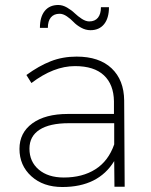

<svg xmlns="http://www.w3.org/2000/svg" viewBox="-20 -749 607 770"><path d="M219.2 -693.8Q196.3 -693.8 184.1 -679.2Q171.9 -664.6 171.9 -637.2H140.1Q140.1 -681.2 159.4 -705.1Q178.7 -729 213.9 -729Q231 -729 248.8 -718.8Q266.6 -708.5 279.5 -696Q292.5 -683.6 308.3 -673.3Q324.2 -663.1 337.9 -663.1Q360.8 -663.1 372.8 -678Q384.8 -692.9 384.8 -720.2H417Q417 -676.3 397.5 -652.1Q377.9 -627.9 342.8 -627.9Q323.2 -627.9 304.9 -638.2Q286.6 -648.4 274.9 -660.9Q263.2 -673.3 248 -683.6Q232.9 -693.8 219.2 -693.8ZM439 0 438 -103Q374.5 1 230 1Q153.3 1 105.7 -42.2Q58.1 -85.4 58.1 -151.9Q58.1 -216.8 109.9 -254.4Q161.6 -292 252 -292H437V-342.8Q436 -410.2 396.7 -447Q357.4 -483.9 280.8 -483.9Q195.3 -483.9 106 -416L85.9 -448.2Q136.2 -484.9 183.6 -503.4Q231 -522 287.1 -522Q377.9 -522 427.5 -475.1Q477.1 -428.2 478 -346.2L480 0ZM235.8 -37.1Q310.5 -37.1 362.5 -70.1Q414.6 -103 438 -169.9V-254.9H255.9Q179.2 -254.9 138.7 -228.8Q98.1 -202.6 98.1 -152.8Q98.1 -100.6 135.5 -68.8Q172.9 -37.1 235.8 -37.1Z"/></svg>

Font: Montserrat Ultra Light
Style: Regular
Weight: 200
Designer: Julieta Ulanovsky
Foundry: Julieta Ulanovsky
Version: Version 3.001;PS 003.001;hotconv 1.0.70;makeotf.lib2.5.58329